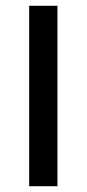

<svg xmlns="http://www.w3.org/2000/svg" viewBox="-20 -645 300 665"><path d="M81 -625H179V0H81Z"/></svg>

Font: Changa Medium
Style: Regular
Weight: 500
Designer: Eduardo Rodriguez Tunni
Foundry: Eduardo Rodriguez Tunni
Version: Version 3.003